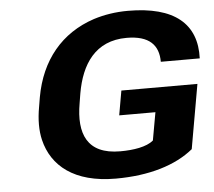

<svg xmlns="http://www.w3.org/2000/svg" viewBox="-52 -778 944 845"><g transform="rotate(-5 420.0 -355.5)"><path d="M456 -108C309 -108 273 -202 296 -334L303 -377C325 -504 388 -603 527 -603C628 -603 668 -558 668 -485H840C846 -637 749 -721 543 -721C489 -721 438 -713 391 -698C246 -650 153 -538 124 -376L117 -334C107 -279 107 -230 117 -188C145 -72 242 10 426 10C574 10 692 -26 770 -90L820 -374H484L465 -266H625L603 -143C573 -117 514 -108 456 -108Z"/></g></svg>

Font: Asimov
Style: XWidIt
Weight: 500
Designer: Google
Version: Version 2.000980; 2014